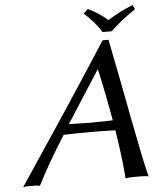

<svg xmlns="http://www.w3.org/2000/svg" viewBox="-56 -860 745 910"><g transform="rotate(-5 316.5 -404.5)"><path d="M230 -228C268 -229 324 -230 359 -230C397 -230 438 -229 476 -228C497 -97 503 -19 504 3C522 0 538 0 555 0C572 0 598 0 614 3C586 -98 526 -439 481 -658H453C310 -436 165 -218 17 3C30 0 42 0 53 0C64 0 86 0 97 3C127 -58 175 -141 230 -228ZM468 -276C435 -275 393 -274 363 -274C334 -274 291 -276 259 -276C313 -361 369 -447 417 -522H419C440 -427 456 -345 468 -276ZM456 -697H499C536 -731 575 -763 619 -792L609 -812C567 -796 531 -777 489 -751C461 -776 431 -795 396 -812L375 -792C405 -764 434 -734 456 -697Z"/></g></svg>

Font: Libertinus Sans
Style: Italic
Weight: 400
Italic angle: -12°
Designer: Philipp H. Poll, Khaled Hosny
Foundry: Caleb Maclennan
Version: Version 7.050;RELEASE